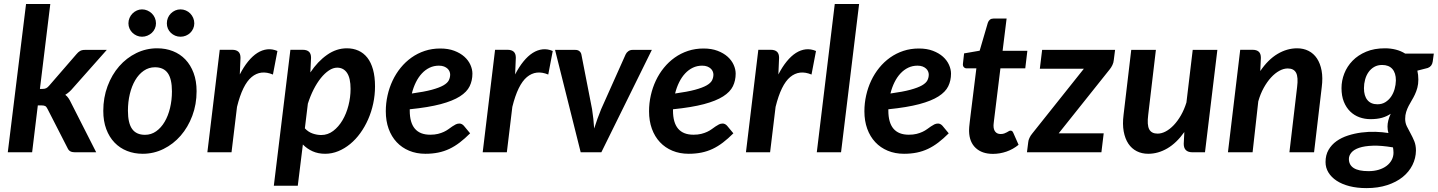

<svg xmlns="http://www.w3.org/2000/svg" viewBox="-20 -763 7204 962"><path d="M232 -743 180 -317.5H192.5Q204 -317.5 211.2 -321Q218.5 -324.5 226.5 -334L363 -491.5Q371.5 -502 381 -507.5Q390.5 -513 405 -513H515L346 -322.5Q328 -300.5 307 -288Q316.5 -281 323.2 -271Q330 -261 335.5 -249L462 0H355Q341.5 0 332.5 -4.8Q323.5 -9.5 318 -22L218.5 -216.5Q213 -228 206.8 -231.5Q200.5 -235 186.5 -235H169.5L141 0H19L110.5 -743Z M706.5 -87.5Q737.5 -87.5 762.5 -105.2Q787.5 -123 805 -152.8Q822.5 -182.5 832 -222Q841.5 -261.5 841.5 -305Q841.5 -367.5 820.5 -396.8Q799.5 -426 756.5 -426Q725.5 -426 700.2 -408.5Q675 -391 657.5 -361.2Q640 -331.5 630.5 -292Q621 -252.5 621 -208.5Q621 -146 642 -116.8Q663 -87.5 706.5 -87.5ZM695 7.5Q652.5 7.5 616.5 -6.8Q580.5 -21 554 -48.5Q527.5 -76 512.5 -116Q497.5 -156 497.5 -207.5Q497.5 -274 519 -331.5Q540.5 -389 577.2 -431Q614 -473 663 -497Q712 -521 767.5 -521Q810 -521 846.2 -506.8Q882.5 -492.5 908.8 -465Q935 -437.5 950 -397.5Q965 -357.5 965 -306Q965 -240 943.5 -182.8Q922 -125.5 885.2 -83.2Q848.5 -41 799.5 -16.8Q750.5 7.5 695 7.5ZM761.5 -646Q761.5 -632 756 -619.8Q750.5 -607.5 740.8 -598.5Q731 -589.5 718.2 -584.2Q705.5 -579 691.5 -579Q678 -579 665.8 -584.2Q653.5 -589.5 644 -598.5Q634.5 -607.5 629 -619.8Q623.5 -632 623.5 -646Q623.5 -660.5 629 -673.2Q634.5 -686 644 -695.5Q653.5 -705 665.8 -710.5Q678 -716 691.5 -716Q705.5 -716 718.2 -710.5Q731 -705 740.8 -695.5Q750.5 -686 756 -673.2Q761.5 -660.5 761.5 -646ZM953.5 -646Q953.5 -632 948 -619.8Q942.5 -607.5 933.2 -598.5Q924 -589.5 911.2 -584.2Q898.5 -579 884.5 -579Q870 -579 857.8 -584.2Q845.5 -589.5 836 -598.5Q826.5 -607.5 821.2 -619.8Q816 -632 816 -646Q816 -660.5 821.2 -673.2Q826.5 -686 836 -695.5Q845.5 -705 857.8 -710.5Q870 -716 884.5 -716Q898.5 -716 911.2 -710.5Q924 -705 933.2 -695.5Q942.5 -686 948 -673.2Q953.5 -660.5 953.5 -646Z M1181.5 -390Q1201 -428 1223.2 -455.2Q1245.5 -482.5 1269.5 -497.8Q1293.5 -513 1319 -515.8Q1344.5 -518.5 1370 -507.5L1347.5 -389.5Q1286.5 -415 1240.8 -377Q1195 -339 1167.5 -227.5L1140 0H1019L1081 -513.5H1144Q1163.5 -513.5 1174.2 -504Q1185 -494.5 1185 -473.5Z M1507.5 -120Q1524.5 -101.5 1546.5 -94Q1568.5 -86.5 1589.5 -86.5Q1622.5 -86.5 1649.5 -107Q1676.5 -127.5 1696 -160.5Q1715.5 -193.5 1726 -234.8Q1736.5 -276 1736.5 -317.5Q1736.5 -371.5 1718.8 -397.8Q1701 -424 1669.5 -424Q1649 -424 1628 -410Q1607 -396 1587.5 -371.8Q1568 -347.5 1551.2 -314.5Q1534.5 -281.5 1522.5 -243.5ZM1535 -400Q1572 -455.5 1618.8 -488.2Q1665.5 -521 1718 -521Q1750 -521 1776 -509.2Q1802 -497.5 1820.5 -474Q1839 -450.5 1849 -414.5Q1859 -378.5 1859 -330Q1859 -286.5 1850 -244.5Q1841 -202.5 1824.5 -165Q1808 -127.5 1785.2 -96Q1762.5 -64.5 1734.5 -41.5Q1706.5 -18.5 1674.8 -5.5Q1643 7.5 1609 7.5Q1574 7.5 1546.2 -5Q1518.5 -17.5 1497.5 -39L1472 167.5H1352L1435 -513.5H1497.5Q1517 -513.5 1527.8 -504Q1538.5 -494.5 1538.5 -473.5Z M2179 -434Q2154 -434 2132.5 -423.8Q2111 -413.5 2093.8 -395Q2076.5 -376.5 2063.8 -350.8Q2051 -325 2043.5 -294.5Q2105.5 -303 2143.2 -313.2Q2181 -323.5 2201.5 -335.2Q2222 -347 2228.8 -360.8Q2235.5 -374.5 2235.5 -389.5Q2235.5 -397 2232.2 -405Q2229 -413 2222.2 -419.2Q2215.5 -425.5 2204.8 -429.8Q2194 -434 2179 -434ZM2033 -209Q2033 -88 2135.5 -88Q2157.5 -88 2174.5 -92.2Q2191.5 -96.5 2204.2 -102.5Q2217 -108.5 2227.2 -116Q2237.5 -123.5 2246.2 -129.5Q2255 -135.5 2263.5 -139.8Q2272 -144 2282 -144Q2288 -144 2293.8 -141Q2299.5 -138 2304 -133L2335.5 -95Q2309 -68.5 2283.5 -49Q2258 -29.5 2231.5 -17Q2205 -4.5 2175.5 1.5Q2146 7.5 2111.5 7.5Q2066.5 7.5 2030 -7.8Q1993.5 -23 1967.5 -50.8Q1941.5 -78.5 1927.2 -117.8Q1913 -157 1913 -205.5Q1913 -246 1921.8 -285Q1930.5 -324 1947 -359Q1963.5 -394 1987.5 -423.5Q2011.5 -453 2041.8 -474.5Q2072 -496 2108.2 -508Q2144.5 -520 2186 -520Q2226 -520 2256.2 -508.5Q2286.5 -497 2306.8 -478.8Q2327 -460.5 2337 -438Q2347 -415.5 2347 -394Q2347 -359.5 2333.2 -331Q2319.5 -302.5 2284.2 -280Q2249 -257.5 2188 -241.2Q2127 -225 2033 -215.5Z M2561 -390Q2580.5 -428 2602.8 -455.2Q2625 -482.5 2649 -497.8Q2673 -513 2698.5 -515.8Q2724 -518.5 2749.5 -507.5L2727 -389.5Q2666 -415 2620.2 -377Q2574.5 -339 2547 -227.5L2519.5 0H2398.5L2460.5 -513.5H2523.5Q2543 -513.5 2553.8 -504Q2564.5 -494.5 2564.5 -473.5Z M3246 -513 2993 0H2889.5L2761 -513H2862.5Q2875.5 -513 2883.2 -506.5Q2891 -500 2893 -490L2946.5 -216Q2950.5 -191 2953 -167Q2955.5 -143 2957 -119Q2972 -167 2992 -216L3114.5 -490Q3119 -500 3128.2 -506.5Q3137.5 -513 3149 -513Z M3498 -434Q3473 -434 3451.5 -423.8Q3430 -413.5 3412.8 -395Q3395.5 -376.5 3382.8 -350.8Q3370 -325 3362.5 -294.5Q3424.5 -303 3462.2 -313.2Q3500 -323.5 3520.5 -335.2Q3541 -347 3547.8 -360.8Q3554.5 -374.5 3554.5 -389.5Q3554.5 -397 3551.2 -405Q3548 -413 3541.2 -419.2Q3534.5 -425.5 3523.8 -429.8Q3513 -434 3498 -434ZM3352 -209Q3352 -88 3454.5 -88Q3476.5 -88 3493.5 -92.2Q3510.5 -96.5 3523.2 -102.5Q3536 -108.5 3546.2 -116Q3556.5 -123.5 3565.2 -129.5Q3574 -135.5 3582.5 -139.8Q3591 -144 3601 -144Q3607 -144 3612.8 -141Q3618.5 -138 3623 -133L3654.5 -95Q3628 -68.5 3602.5 -49Q3577 -29.5 3550.5 -17Q3524 -4.5 3494.5 1.5Q3465 7.5 3430.5 7.5Q3385.5 7.5 3349 -7.8Q3312.5 -23 3286.5 -50.8Q3260.5 -78.5 3246.2 -117.8Q3232 -157 3232 -205.5Q3232 -246 3240.8 -285Q3249.5 -324 3266 -359Q3282.5 -394 3306.5 -423.5Q3330.5 -453 3360.8 -474.5Q3391 -496 3427.2 -508Q3463.5 -520 3505 -520Q3545 -520 3575.2 -508.5Q3605.5 -497 3625.8 -478.8Q3646 -460.5 3656 -438Q3666 -415.5 3666 -394Q3666 -359.5 3652.2 -331Q3638.5 -302.5 3603.2 -280Q3568 -257.5 3507 -241.2Q3446 -225 3352 -215.5Z M3880 -390Q3899.5 -428 3921.8 -455.2Q3944 -482.5 3968 -497.8Q3992 -513 4017.5 -515.8Q4043 -518.5 4068.5 -507.5L4046 -389.5Q3985 -415 3939.2 -377Q3893.5 -339 3866 -227.5L3838.5 0H3717.5L3779.5 -513.5H3842.5Q3862 -513.5 3872.8 -504Q3883.5 -494.5 3883.5 -473.5Z M4072.5 0 4162.5 -743H4284.5L4194 0Z M4577 -434Q4552 -434 4530.5 -423.8Q4509 -413.5 4491.8 -395Q4474.5 -376.5 4461.8 -350.8Q4449 -325 4441.5 -294.5Q4503.5 -303 4541.2 -313.2Q4579 -323.5 4599.5 -335.2Q4620 -347 4626.8 -360.8Q4633.5 -374.5 4633.5 -389.5Q4633.5 -397 4630.2 -405Q4627 -413 4620.2 -419.2Q4613.5 -425.5 4602.8 -429.8Q4592 -434 4577 -434ZM4431 -209Q4431 -88 4533.5 -88Q4555.5 -88 4572.5 -92.2Q4589.5 -96.5 4602.2 -102.5Q4615 -108.5 4625.2 -116Q4635.5 -123.5 4644.2 -129.5Q4653 -135.5 4661.5 -139.8Q4670 -144 4680 -144Q4686 -144 4691.8 -141Q4697.5 -138 4702 -133L4733.5 -95Q4707 -68.5 4681.5 -49Q4656 -29.5 4629.5 -17Q4603 -4.5 4573.5 1.5Q4544 7.5 4509.5 7.5Q4464.5 7.5 4428 -7.8Q4391.5 -23 4365.5 -50.8Q4339.5 -78.5 4325.2 -117.8Q4311 -157 4311 -205.5Q4311 -246 4319.8 -285Q4328.5 -324 4345 -359Q4361.5 -394 4385.5 -423.5Q4409.5 -453 4439.8 -474.5Q4470 -496 4506.2 -508Q4542.5 -520 4584 -520Q4624 -520 4654.2 -508.5Q4684.5 -497 4704.8 -478.8Q4725 -460.5 4735 -438Q4745 -415.5 4745 -394Q4745 -359.5 4731.2 -331Q4717.5 -302.5 4682.2 -280Q4647 -257.5 4586 -241.2Q4525 -225 4431 -215.5Z M4835.5 -104.5Q4835.5 -108 4835.5 -112.8Q4835.5 -117.5 4836.2 -126.8Q4837 -136 4838.8 -151.2Q4840.5 -166.5 4843.5 -190.5L4872 -420.5H4823.5Q4814.5 -420.5 4808.8 -427Q4803 -433.5 4805 -446.5L4810.5 -495.5L4888.5 -509L4929.5 -649Q4933 -659 4940 -664.5Q4947 -670 4957.5 -670H5023.5L5003.5 -508.5H5127.5L5117 -420.5H4992.5L4965 -197Q4962.5 -176.5 4961 -164.5Q4959.5 -152.5 4958.8 -145.8Q4958 -139 4958 -136.2Q4958 -133.5 4958 -132.5Q4958 -113.5 4967.2 -102.5Q4976.5 -91.5 4993.5 -91.5Q5004 -91.5 5011.5 -94.2Q5019 -97 5024.5 -100Q5030 -103 5034.5 -105.8Q5039 -108.5 5043 -108.5Q5048.5 -108.5 5051.5 -105.8Q5054.5 -103 5057 -97.5L5083.5 -37.5Q5056 -15 5022.8 -3.5Q4989.5 8 4955 8Q4900.5 8 4868.8 -21.5Q4837 -51 4835.5 -104.5Z M5567 -513 5560.5 -462Q5559.5 -449 5553.5 -436.8Q5547.5 -424.5 5540.5 -416L5284.5 -95H5510L5498.5 0H5125.5L5132 -51.5Q5132.5 -60 5138 -72Q5143.5 -84 5152 -94L5410.5 -418.5H5190L5201.5 -513Z M6079.5 -513 6017.5 0H5955Q5911 0 5911 -42.5L5914 -101.5Q5875 -46.5 5828.8 -19.5Q5782.5 7.5 5733 7.5Q5701 7.5 5675.5 -5.5Q5650 -18.5 5633.5 -43.2Q5617 -68 5610.2 -104.5Q5603.5 -141 5609.5 -187.5L5648 -513H5771.5L5733 -187.5Q5726.5 -137 5738 -115.2Q5749.5 -93.5 5780 -93.5Q5800 -93.5 5820.8 -104.5Q5841.5 -115.5 5861 -136Q5880.5 -156.5 5897 -185.2Q5913.5 -214 5924.5 -249.5L5956 -513Z M6294.5 -407Q6333.5 -464.5 6381 -492.8Q6428.5 -521 6479 -521Q6511 -521 6536.5 -508Q6562 -495 6578.5 -470.2Q6595 -445.5 6601.8 -409.2Q6608.5 -373 6602.5 -326.5L6564 0H6440.5L6479 -326.5Q6485.5 -376.5 6474 -398.2Q6462.5 -420 6432 -420Q6411.5 -420 6390 -408.2Q6368.5 -396.5 6348.5 -374.8Q6328.5 -353 6311.8 -322.8Q6295 -292.5 6284.5 -255L6256 0H6132.5L6194 -513.5H6256.5Q6276 -513.5 6286.8 -504Q6297.5 -494.5 6297.5 -473.5Z M6837 94.5Q6865 94.5 6888 87.5Q6911 80.5 6927.5 68Q6944 55.5 6953 38.5Q6962 21.5 6962 2Q6962 -5 6961.2 -11.8Q6960.5 -18.5 6959.5 -24.5Q6900.5 -34.5 6858.5 -33Q6816.5 -31.5 6790 -22.5Q6763.5 -13.5 6751 1.5Q6738.5 16.5 6738.5 33.5Q6738.5 63.5 6762.8 79Q6787 94.5 6837 94.5ZM6881.5 -240.5Q6904 -240.5 6921 -251Q6938 -261.5 6949.8 -278.5Q6961.5 -295.5 6967.5 -316.8Q6973.5 -338 6974 -360Q6974 -397.5 6956.2 -417.5Q6938.5 -437.5 6905 -437.5Q6882.5 -437.5 6865.5 -427.8Q6848.5 -418 6837 -401.8Q6825.5 -385.5 6819.8 -364.5Q6814 -343.5 6814 -321Q6814 -282.5 6831.5 -261.5Q6849 -240.5 6881.5 -240.5ZM7164 -494.5 7158.5 -454.5Q7155 -430.5 7134 -422.5L7081.5 -409Q7084 -399 7085.2 -387.8Q7086.5 -376.5 7086.5 -364.5Q7086.5 -341.5 7081.5 -323.2Q7076.5 -305 7069.2 -289.5Q7062 -274 7053.5 -260.2Q7045 -246.5 7037.8 -232.2Q7030.5 -218 7025.5 -202.2Q7020.5 -186.5 7020.5 -167.5Q7020.5 -147 7029 -129.8Q7037.5 -112.5 7047.5 -94.5Q7057.5 -76.5 7066 -56Q7074.5 -35.5 7074.5 -8.5Q7074 29.5 7057 63.8Q7040 98 7008.2 123.8Q6976.5 149.5 6930.5 164.5Q6884.5 179.5 6826.5 179.5Q6779.5 179.5 6741.5 169.8Q6703.5 160 6677 142.5Q6650.5 125 6636 101.2Q6621.5 77.5 6621.5 49Q6621.5 14 6636.5 -12Q6651.5 -38 6676.5 -55.8Q6701.5 -73.5 6734 -84Q6766.5 -94.5 6801.5 -99Q6836.5 -103.5 6871.5 -102.5Q6906.5 -101.5 6936.5 -96.5Q6932 -111.5 6932 -129Q6932 -158 6948 -193Q6929 -180 6904.8 -173Q6880.5 -166 6846.5 -166Q6817.5 -166 6791.2 -175.5Q6765 -185 6745 -204.5Q6725 -224 6713.2 -253.2Q6701.5 -282.5 6701.5 -321.5Q6701.5 -359 6715.5 -394.8Q6729.5 -430.5 6757 -458.8Q6784.5 -487 6825 -504Q6865.5 -521 6919 -521Q6947.5 -521 6973.2 -514.5Q6999 -508 7020.5 -494.5Z"/></svg>

Font: Lato 2
Style: Bold Italic
Weight: 700
Italic angle: -7°
Designer: Lukasz Dziedzic with Adam Twardoch and Botio Nikoltchev
Foundry: tyPoland Lukasz Dziedzic
Version: Version 2.015; 2015-08-06; http://www.latofonts.com/